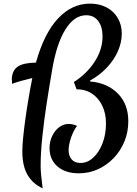

<svg xmlns="http://www.w3.org/2000/svg" viewBox="-20 -920 757 1058"><path d="M477 -471Q572 -463 629.5 -404.5Q687 -346 687 -252Q687 -192 665.5 -140Q644 -88 606.5 -49Q569 -10 520 12.5Q471 35 414 35Q340 35 296.5 -3Q253 -41 253 -104Q253 -140 267.5 -170.5Q282 -201 306 -219Q330 -237 359 -237Q368 -237 380.5 -234.5Q393 -232 405 -226Q394 -214 383 -190.5Q372 -167 365 -140.5Q358 -114 358 -94Q358 -61 375 -41.5Q392 -22 424 -22Q462 -22 494 -51.5Q526 -81 545 -130.5Q564 -180 564 -240Q564 -295 543.5 -337.5Q523 -380 487 -404Q451 -428 402 -428L387 -468Q458 -513 501.5 -580Q545 -647 545 -719Q545 -773 521 -804.5Q497 -836 455 -836Q389 -836 340 -757Q291 -678 267 -533Q251 -440 236.5 -345.5Q222 -251 213 -164Q204 -77 204 -9Q204 17 206.5 44Q209 71 215 118Q158 91 130.5 41.5Q103 -8 103 -86Q103 -116 107.5 -161.5Q112 -207 119.5 -262Q127 -317 137 -376Q147 -435 158 -490Q124 -482 97.5 -474.5Q71 -467 46 -458Q46 -472 46 -475.5Q46 -479 45.5 -479.5Q45 -480 45 -485Q47 -532 78 -553Q109 -574 178 -575Q223 -736 299.5 -818Q376 -900 476 -900Q528 -900 567.5 -879Q607 -858 629 -820.5Q651 -783 651 -735Q651 -686 629.5 -637.5Q608 -589 568.5 -547Q529 -505 476 -476Z"/></svg>

Font: Merienda Medium
Style: Regular
Weight: 500
Designer: Eduardo Rodriguez Tunni
Foundry: Eduardo Rodriguez Tunni
Version: Version 2.001; ttfautohint (v1.8.4.7-5d5b)